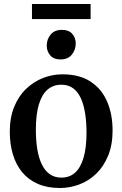

<svg xmlns="http://www.w3.org/2000/svg" viewBox="-20 -930 612 961"><path d="M29 -270.5Q29 -341 50.8 -394.8Q72.5 -448.5 110.2 -484.8Q148 -521 195 -539.5Q242 -558 293 -558Q377.5 -558 433 -521.8Q488.5 -485.5 516 -422Q543.5 -358.5 543.5 -276.5Q543.5 -205.5 521.5 -151.5Q499.5 -97.5 462.2 -61.2Q425 -25 377.5 -7Q330 11 279.5 11Q216.5 11 169.2 -9.8Q122 -30.5 91 -68Q60 -105.5 44.5 -157.2Q29 -209 29 -270.5ZM287.5 -41Q328 -41 355.8 -65.8Q383.5 -90.5 398.2 -140.5Q413 -190.5 413 -266.5Q413 -318 406.2 -361.8Q399.5 -405.5 384.8 -438Q370 -470.5 346 -488.2Q322 -506 287 -506Q246.5 -506 218 -481.5Q189.5 -457 174.5 -407Q159.5 -357 159.5 -280.5Q159.5 -228 166.5 -184.2Q173.5 -140.5 188.8 -108.5Q204 -76.5 228.2 -58.8Q252.5 -41 287.5 -41ZM282 -632.5Q249 -632.5 231.5 -652.8Q214 -673 214 -701.5Q214 -733.5 233.5 -757Q253 -780.5 290 -780.5H291Q324 -780.5 341.5 -760.8Q359 -741 359 -712.5Q359 -680.5 339.5 -656.5Q320 -632.5 283 -632.5ZM433.5 -910V-834.5H140V-910Z"/></svg>

Font: Merriweather 48pt SemiBold
Style: Regular
Weight: 600
Version: Version 2.100